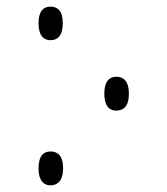

<svg xmlns="http://www.w3.org/2000/svg" viewBox="-20 -555 503 578"><path d="M132 -434C153 -434 169 -447 169 -485C169 -523 153 -535 132 -535C112 -535 96 -523 96 -485C96 -447 112 -434 132 -434ZM330 -222C351 -222 368 -234 368 -273C368 -312 351 -324 330 -324C311 -324 294 -312 294 -273C294 -234 311 -222 330 -222ZM132 3C153 3 170 -11 170 -48C170 -87 153 -99 132 -99C112 -99 96 -87 96 -48C96 -11 112 3 132 3Z"/></svg>

Font: Noto Serif Georgian ExtraCondensed Light
Style: Regular
Weight: 300
Width: 2
Designer: Monotype Design Team, Akaki Razmadze
Foundry: Google LLC
Version: Version 2.003